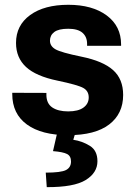

<svg xmlns="http://www.w3.org/2000/svg" viewBox="-20 -550 570 802"><path d="M31.2 -162.4V-157Q31.2 -74.7 92.4 -30Q153.6 14.6 265.1 14.6Q377.4 14.6 435.9 -30Q494.4 -74.7 494.4 -153.3Q494.4 -219.7 452.3 -257.3Q410.2 -294.9 320.6 -313.2Q234.6 -330.8 211.7 -344.1Q188.7 -357.4 188.7 -380.1Q188.7 -402.6 206.8 -416.3Q224.9 -429.9 264.9 -429.9Q305.2 -429.9 324.5 -413.1Q343.8 -396.2 343.8 -366.7V-358.6H485.8V-364.3Q485.8 -440.9 425.7 -485.5Q365.5 -530 265.4 -530Q165 -530 106 -487.2Q46.9 -444.3 46.9 -370.6Q46.9 -309.1 88.5 -270.4Q130.1 -231.7 220.5 -213.1Q305.2 -195.3 327.9 -182.6Q350.6 -169.9 350.6 -143.1Q350.6 -116.7 328.7 -100.7Q306.9 -84.7 264.6 -84.7Q222.7 -84.7 198.2 -101.3Q173.8 -117.9 173.8 -154.1V-161.9ZM223.4 -15.1 201.4 81.3Q243.7 84.7 260.1 93.3Q276.6 101.8 276.6 124.5Q276.6 149.4 255.6 160.3Q234.6 171.1 171.1 171.1L175.3 231.7Q289.1 232.2 338 201.9Q387 171.6 387 123.5Q387 78.6 355.1 59Q323.2 39.3 286.1 33.9L300.8 -15.1Z"/></svg>

Font: Roboto Flex
Style: Regular
Weight: 400
Designer: Berlow after Robertson
Foundry: Google
Version: Version 3.200;gftools[0.9.32]